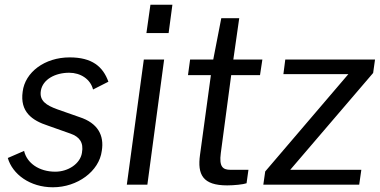

<svg xmlns="http://www.w3.org/2000/svg" viewBox="-20 -782 1611 813"><path d="M204 11C308 11 400 -57 411 -143C422 -209 394 -261 317 -286L223 -319C176 -336 146 -355 153 -398C161 -446 214 -474 273 -474C321 -474 363 -447 374 -403L439 -436C416 -500 370 -539 275 -539C169 -539 86 -476 76 -394C64 -309 115 -272 183 -250L279 -216C316 -203 335 -179 327 -135C320 -89 269 -55 214 -55C146 -55 94 -91 82 -143L13 -113C33 -44 107 11 204 11Z M589 -530 517 0H604L675 -530ZM617 -762 600 -642H694L710 -762Z M1091 -530H968L993 -705H917L883 -530H785L776 -464H873L827 -127C815 -42 839 3 942 3C971 3 1010 -1 1024 -6L1032 -63H956C924 -63 907 -75 915 -134L959 -464H1081Z M1501 0 1510 -63H1209L1560 -473L1568 -530H1188L1180 -468H1455L1103 -56L1095 0Z"/></svg>

Font: Cheyenne Sans
Style: Italic
Weight: 400
Italic angle: -8.13011°
Designer: The Public Sans project authors (U.S. Web Design System), Libre Franklin designed by Pablo Impallari and Rodrigo Fuenzal
Foundry: The Cheyenne Sans Project Authors
Version: Version 2.007